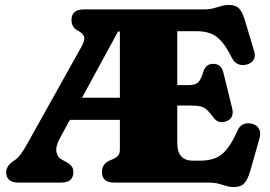

<svg xmlns="http://www.w3.org/2000/svg" viewBox="-20 -738 1091 776"><path d="M464.5 -134V-253.5H262.5L221.5 -178.5Q204 -146 208.2 -123.5Q212.5 -101 232.5 -91.5L247.5 -83.5Q260.5 -76.5 268.5 -67.2Q276.5 -58 276.5 -42.5Q276.5 0 226.5 0H55Q5 0 5 -42.5Q5 -65.5 30.5 -84.5L41.5 -92Q54 -100.5 66.5 -118.5Q79 -136.5 92.5 -161L310 -550.5Q324 -575.5 319.8 -589.5Q315.5 -603.5 296.5 -613Q269 -626.5 269 -657.5Q269 -700 319 -700H801Q826 -700 842.8 -704.5Q859.5 -709 873.8 -713.5Q888 -718 905.5 -718Q933.5 -718 947 -703Q960.5 -688 970.5 -654L1008 -528.5Q1013.5 -509 1004.2 -495.2Q995 -481.5 976.5 -477Q958.5 -472 942.2 -478.8Q926 -485.5 916 -506.5Q893.5 -551.5 872.2 -574Q851 -596.5 827.2 -604.2Q803.5 -612 772.5 -612H696.5V-394H741.5Q770.5 -394 781.5 -405.8Q792.5 -417.5 801.5 -447Q811 -480 842 -480Q874 -480 882.5 -445.5L918 -302Q928.5 -259 893.5 -247.5Q861 -236 840.5 -266Q827 -284.5 816 -294.5Q805 -304.5 790 -308Q775 -311.5 749.5 -311.5H696.5V-159.5Q696.5 -88.5 760.5 -88.5H785Q820.5 -88.5 846.5 -97.5Q872.5 -106.5 894.5 -132.2Q916.5 -158 939 -208Q955 -246.5 996 -238.5Q1017 -234 1026.2 -218.2Q1035.5 -202.5 1029 -179.5L991 -46Q981.5 -13 967.5 2.5Q953.5 18 925 18Q908.5 18 894.2 13.5Q880 9 863.2 4.5Q846.5 0 821.5 0H442Q392 0 392 -42.5Q392 -74.5 421.5 -88.5L439 -96Q451 -101.5 457.8 -109.8Q464.5 -118 464.5 -134ZM457 -610.5 311.5 -343H464.5V-610.5Z"/></svg>

Font: Fraunces 9pt S050 Black
Style: Regular
Weight: 900
Version: Version 1.000; ttfautohint (v1.8.3)